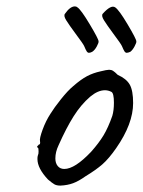

<svg xmlns="http://www.w3.org/2000/svg" viewBox="-20 -595 446 600"><path d="M130 -34Q97 -69 97 -98Q97 -105 98 -108Q101 -115 100.5 -122Q100 -129 100 -131Q96 -135 96 -136.5Q96 -138 98 -139.5Q100 -141 101 -143Q107 -143 105 -154Q103 -162 113 -189.5Q123 -217 138 -240Q149 -258 170.5 -285Q192 -312 209 -326Q233 -347 252 -357Q271 -367 294 -372Q314 -377 321 -377Q328 -377 333.5 -373.5Q339 -370 348 -361Q375 -349 385.5 -330.5Q396 -312 396 -273Q396 -208 343 -132Q320 -99 300 -81.5Q280 -64 247 -44Q226 -29 208.5 -22.5Q191 -16 169 -15Q157 -15 150 -19Q143 -23 130 -34ZM331 -233Q336 -250 336 -274Q336 -304 328 -308Q318 -313 308 -313Q286 -313 262 -293Q233 -268 210 -231.5Q187 -195 163 -141Q153 -120 153 -100Q153 -85 160.5 -76Q168 -67 181 -67Q214 -67 265 -121Q289 -148 303.5 -172Q318 -196 331 -233ZM258 -430Q254 -430 251 -434.5Q248 -439 243 -451Q240 -458 216 -490Q196 -517 187 -531.5Q178 -546 183 -552Q199 -575 214 -575Q219 -575 222 -572Q233 -565 260.5 -519Q288 -473 288 -466Q289 -462 282.5 -450Q276 -438 268 -433Q262 -430 258 -430ZM376 -430Q372 -430 369 -434.5Q366 -439 361 -451Q358 -458 334 -490Q314 -517 305 -531.5Q296 -546 301 -552Q327 -581 340 -572Q352 -564 379 -518.5Q406 -473 406 -466Q407 -462 400.5 -450Q394 -438 387 -433Q380 -430 376 -430Z"/></svg>

Font: Caveat
Style: Regular
Weight: 400
Designer: Pablo Impallari
Foundry: Pablo Impallari
Version: Version 1.500; ttfautohint (v1.6)